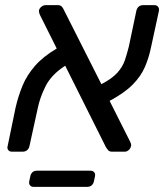

<svg xmlns="http://www.w3.org/2000/svg" viewBox="-20 -591 640 748"><path d="M27 0Q17 0 12 -6.5Q7 -13 10 -23L41 -173Q51 -216 67.5 -256.5Q84 -297 115.5 -333.5Q147 -370 201 -402L136 -532Q131 -543 132 -551Q134 -559 141.5 -565Q149 -571 158 -571H205Q216 -571 221 -565Q226 -559 228 -554L375 -263Q417 -285 437.5 -308Q458 -331 466.5 -356.5Q475 -382 482 -410L511 -548Q516 -571 539 -571H581Q591 -571 596 -564.5Q601 -558 599 -548L568 -405Q560 -366 544.5 -330Q529 -294 497 -261.5Q465 -229 407 -198L487 -39Q493 -27 490 -20Q488 -12 481 -6Q474 0 466 0H417Q406 0 401 -6Q396 -12 393 -17L234 -335Q180 -300 157.5 -255Q135 -210 127 -169L95 -23Q90 0 67 0ZM111 137Q101 137 96.5 130.5Q92 124 94 115L98 96Q103 74 124 74H332Q342 74 347 80Q352 86 350 96L346 115Q341 137 319 137Z"/></svg>

Font: Lubike
Style: Italic
Weight: 400
Italic angle: -12°
Foundry: Honoka55
Version: Version 1.000;July 22, 2022;FontCreator 14.0.0.2862 64-bit